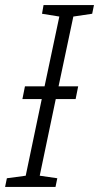

<svg xmlns="http://www.w3.org/2000/svg" viewBox="-44 -734 389 754"><path d="M-24 0 -17 -34 57 -44 120 -345H44L54 -395H131L189 -669L121 -680L127 -714H325L318 -680L244 -669L186 -395H263L253 -345H175L112 -44L181 -34L174 0Z"/></svg>

Font: Noto Sans SemiCondensed Light
Style: Italic
Weight: 300
Width: 4
Italic angle: -12°
Designer: Monotype Design Team
Foundry: Monotype Imaging Inc.
Version: Version 2.013; ttfautohint (v1.8.4.7-5d5b)